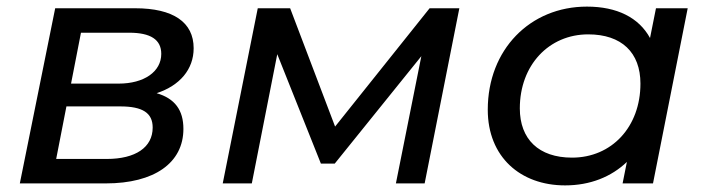

<svg xmlns="http://www.w3.org/2000/svg" viewBox="-20 -555 2142 581"><path d="M454 -273C524 -296 566 -345 566 -409C566 -488 504 -530 389 -530H147L40 0H300C447 0 535 -62 535 -165C535 -222 509 -257 454 -273ZM225 -456H371C436 -456 468 -435 468 -392C468 -338 416 -302 339 -302H195ZM303 -74H150L181 -233H344C412 -233 442 -213 442 -169C442 -109 390 -74 303 -74Z M1280 -530 994 -172 858 -530H760L654 0H742L819 -391L951 -60H993L1255 -385L1178 0H1265L1370 -530Z M1965 -530 1947 -440C1913 -502 1847 -535 1756 -535C1584 -535 1456 -405 1456 -223C1456 -80 1555 6 1690 6C1766 6 1830 -20 1877 -65L1864 0H1956L2061 -530ZM1711 -78C1610 -78 1553 -134 1553 -227C1553 -358 1641 -451 1760 -451C1861 -451 1918 -396 1918 -302C1918 -171 1831 -78 1711 -78Z"/></svg>

Font: AWKNG-Font Medium
Style: Italic
Weight: 500
Italic angle: -11.3°
Designer: Awakening Church
Foundry: Awakening Church
Version: Version 1.700;PS 001.700;hotconv 1.0.88;makeotf.lib2.5.64775